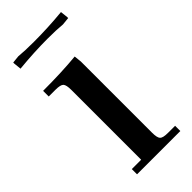

<svg xmlns="http://www.w3.org/2000/svg" viewBox="-196 -631 672 672"><g transform="rotate(-45 140.5 -295.0)"><path d="M18.1 -578.1V-583L45.9 -585.9Q75.7 -583 120.1 -583Q191.4 -583 261.2 -589.8L264.2 -562V-557.1L235.8 -554.2Q206.1 -557.1 162.1 -557.1Q96.2 -557.1 21 -549.8ZM22 -411.1V-439Q115.2 -439 185.1 -445.8L188 -418V-65.9Q188 -41 195.1 -33.4Q202.1 -25.9 227.1 -25.9H262.2V0H47.9V-25.9H94.2V-371.1Q94.2 -396 87.2 -403.6Q80.1 -411.1 55.2 -411.1Z"/></g></svg>

Font: Dihjauti S
Style: Bold
Weight: 700
Designer: T. Christopher White
Version: Version 3.0.0